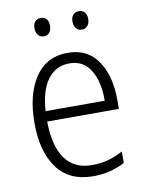

<svg xmlns="http://www.w3.org/2000/svg" viewBox="-82 -772 641 841"><g transform="rotate(-10 238.0 -351.5)"><path d="M426 -301V-261H107Q108 -152 148.5 -95.5Q189 -39 267 -39Q306 -39 338 -47.5Q370 -56 406 -75V-24Q373 -7 339 1.5Q305 10 264 10Q159 10 105 -63Q51 -136 51 -263Q51 -391 102 -466.5Q153 -542 247 -542Q335 -542 380.5 -475Q426 -408 426 -301ZM108 -307H371Q372 -391 340.5 -443Q309 -495 247 -495Q186 -495 150 -447Q114 -399 108 -307ZM158 -713Q174 -713 183 -702.5Q192 -692 192 -673Q192 -653 183 -642Q174 -631 158 -631Q142 -631 132.5 -642.5Q123 -654 123 -673Q123 -692 132.5 -702.5Q142 -713 158 -713ZM327 -713Q343 -713 352.5 -702.5Q362 -692 362 -673Q362 -654 352.5 -642.5Q343 -631 327 -631Q311 -631 301.5 -642.5Q292 -654 292 -673Q292 -692 301.5 -702.5Q311 -713 327 -713Z"/></g></svg>

Font: Noto Sans UI NarrowLight
Style: Regular
Weight: 300
Width: 4
Designer: Monotype Design Team
Foundry: Monotype Imaging Inc.
Version: Version 1.001